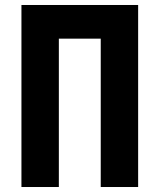

<svg xmlns="http://www.w3.org/2000/svg" viewBox="-20 -750 640 770"><path d="M66 0H216V-595H384V0H534V-730H66Z"/></svg>

Font: JetBrains Mono ExtraBold
Style: Regular
Weight: 800
Monospace: yes
Designer: Philipp Nurullin, Konstantin Bulenkov
Foundry: JetBrains
Version: Version 2.305